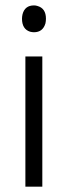

<svg xmlns="http://www.w3.org/2000/svg" viewBox="-20 -700 255 720"><path d="M138.7 0V-488.3H75.2V0ZM152.3 -629.9Q152.3 -668.9 120.1 -677.7Q114.3 -679.7 107.4 -679.7Q73.2 -679.7 64.5 -646.5Q62.5 -637.7 62.5 -629.9Q62.5 -590.8 92.8 -581.1Q100.6 -579.1 107.4 -579.1Q140.6 -579.1 150.4 -612.3Q152.3 -621.1 152.3 -629.9Z"/></svg>

Font: Yaldevi Colombo
Style: Regular
Weight: 400
Designer: Sol Matas, Denzil Rajitha, Kosala Senevirathne and Pathum Egodawatta
Foundry: Mooniak
Version: Version 1.020 ; ttfautohint (v1.6)